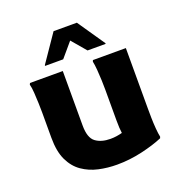

<svg xmlns="http://www.w3.org/2000/svg" viewBox="-137 -878 949 1007"><g transform="rotate(-20 337.0 -374.0)"><path d="M347 12Q294 12 244.5 1Q195 -10 155.5 -37.5Q116 -65 93 -113.5Q70 -162 70 -238V-380Q70 -400 69 -430.5Q68 -461 66 -491Q64 -521 59 -539L63 -547H246V-243Q246 -174 277.5 -150.5Q309 -127 360 -127Q378 -127 394.5 -129.5Q411 -132 426 -136Q422 -163 422 -207V-380Q422 -400 421 -430.5Q420 -461 417.5 -491Q415 -521 411 -539L414 -547H598V-210Q598 -190 598.5 -159Q599 -128 601.5 -97.5Q604 -67 608 -49L605 -41Q556 -20 486.5 -4Q417 12 347 12ZM168 -604V-608L272 -760H402L506 -608V-604H405L337 -684L269 -604Z"/></g></svg>

Font: Kufam
Style: Bold
Weight: 700
Designer: Wael Morcos, Artur Schmal
Foundry: Original Type
Version: Version 1.300; ttfautohint (v1.8.3)